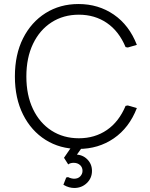

<svg xmlns="http://www.w3.org/2000/svg" viewBox="-20 -730 744 954"><path d="M370 10Q278 10 206.5 -35Q135 -80 94.5 -161Q54 -242 54 -350Q54 -459 94.5 -539.5Q135 -620 206.5 -665Q278 -710 370 -710Q469 -710 545.5 -657.5Q622 -605 660 -507L615 -494L604 -496Q571 -575 511 -616Q451 -657 372 -657Q295 -657 236 -619Q177 -581 144 -512Q111 -443 111 -350Q111 -257 144 -188Q177 -119 236 -81Q295 -43 372 -43Q451 -43 511 -84Q571 -125 604 -204L615 -206L660 -193Q622 -95 545.5 -42.5Q469 10 370 10ZM349 204Q337 204 323.5 200.5Q310 197 295 188L309 152L318 150Q326 154 334 156Q342 158 348 158Q368 158 379 146Q390 134 390 119Q390 101 377.5 90Q365 79 346 79Q329 79 319 87L298 54L344 -13H399L340 69L334 40Q339 39 344 38.5Q349 38 355 38Q390 38 413.5 61.5Q437 85 437 119Q437 155 411.5 179.5Q386 204 349 204Z"/></svg>

Font: Fustat Light
Style: Regular
Weight: 300
Designer: Mohamed Gaber, Khaled Hosny, Laura Garcia Mut
Foundry: Kief Type Foundry, Alif Type Foundry, Hard Type Foundry
Version: Version 1.007